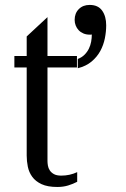

<svg xmlns="http://www.w3.org/2000/svg" viewBox="-20 -745 511 776"><path d="M227.5 -35.2Q262.2 -35.2 292 -49.3V-10.3Q275.4 -1.5 255.4 4.6Q235.4 10.7 211.9 10.7Q172.4 10.7 147.9 -0.7Q123.5 -12.2 110.4 -30.3Q97.2 -48.3 92.5 -71Q87.9 -93.8 87.9 -116.2V-472.2H38.1V-518.6H87.9V-597.7L171.9 -675.8V-518.6H291V-472.2H171.9V-94.2Q171.9 -85.9 173.6 -75.7Q175.3 -65.4 181.2 -56.4Q187 -47.4 198 -41.3Q209 -35.2 227.5 -35.2ZM409.2 -642.6Q409.2 -617.2 403.8 -590.1Q398.4 -563 385.3 -538.8Q372.1 -514.6 349.9 -496.1Q327.6 -477.5 294.4 -469.2V-506.8Q310.5 -512.7 321.5 -523.7Q332.5 -534.7 339.1 -548.1Q345.7 -561.5 348.4 -576.4Q351.1 -591.3 351.1 -605.5Q348.6 -605 346.7 -605Q344.7 -605 342.3 -605Q328.1 -605 316.9 -609.9Q305.7 -614.7 297.9 -623Q290 -631.3 285.9 -642.1Q281.7 -652.8 281.7 -664.6Q281.7 -691.4 298.6 -708.3Q315.4 -725.1 342.3 -725.1Q376.5 -725.1 392.8 -702.1Q409.2 -679.2 409.2 -642.6Z"/></svg>

Font: Arian AMU Serif
Style: Regular
Weight: 400
Designer: Ruben Hakobyan (Tarumian)
Foundry: Ruben Hakobyan (Tarumian)
Version: Version 1.002